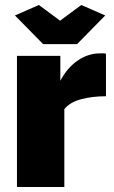

<svg xmlns="http://www.w3.org/2000/svg" viewBox="-20 -750 456 770"><path d="M405 -364Q350 -364 305 -352Q260 -340 238 -312V0H48V-526H222V-426Q250 -479 292 -507.5Q334 -536 381 -536Q392 -536 396.5 -536Q401 -536 405 -535ZM136 -730 221 -667 306 -730 402 -688 289 -573H153L40 -688Z"/></svg>

Font: Raleway Thin Black
Style: Regular
Weight: 900
Version: Version 4.026